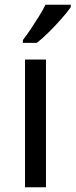

<svg xmlns="http://www.w3.org/2000/svg" viewBox="-20 -786 317 806"><path d="M173 0H85V-536H173ZM277 -756Q265 -738 240 -709.5Q215 -681 186.5 -652.5Q158 -624 134 -606H76V-618Q91 -637 108.5 -663Q126 -689 143 -716.5Q160 -744 171 -766H277Z"/></svg>

Font: Noto Sans Mongolian
Style: Regular
Weight: 400
Designer: Monotype Design Team
Foundry: Monotype Imaging Inc.
Version: Version 3.001; ttfautohint (v1.8.4.7-5d5b)